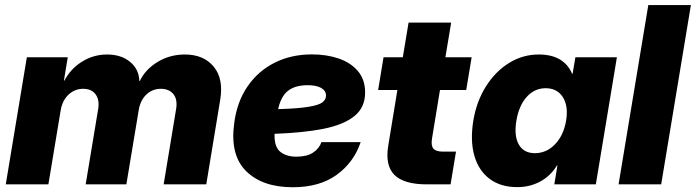

<svg xmlns="http://www.w3.org/2000/svg" viewBox="-20 -748 2823 779"><path d="M3.4 0 88.9 -515.6H254.9L239.3 -420.9H241.2Q266.6 -469.2 313 -498Q359.4 -526.9 414.6 -526.9Q471.2 -526.9 507.6 -497.1Q543.9 -467.3 545.4 -419.4H547.4Q569.8 -466.8 619.6 -496.8Q669.4 -526.9 730 -526.9Q806.2 -526.9 846.9 -477.8Q887.7 -428.7 873.5 -343.3L816.9 0H644L694.3 -304.2Q701.2 -344.2 683.6 -366Q666 -387.7 632.8 -387.7Q598.1 -387.7 573.7 -364.3Q549.3 -340.8 543 -302.2L492.7 0H327.6L378.4 -306.2Q384.3 -343.3 367.7 -365.5Q351.1 -387.7 317.4 -387.7Q283.7 -387.7 258.3 -364.3Q232.9 -340.8 226.1 -299.8L176.3 0Z M1168 11.7Q1044.9 11.7 978.8 -53.5Q912.6 -118.7 930.2 -248Q941.4 -335 984.4 -397.5Q1027.3 -460 1094.5 -493.7Q1161.6 -527.3 1245.6 -527.3Q1305.7 -527.3 1354.5 -510.5Q1403.3 -493.7 1432.4 -459.2Q1461.4 -424.8 1461.4 -373Q1461.4 -311.5 1417.2 -276.4Q1373 -241.2 1290.8 -225.1Q1208.5 -209 1094.2 -205.1Q1093.8 -201.7 1093.8 -198.7Q1093.8 -149.9 1118.4 -131.1Q1143.1 -112.3 1182.1 -112.3Q1225.1 -112.3 1250 -128.7Q1274.9 -145 1284.2 -171.4H1443.4Q1415.5 -88.9 1345.9 -38.6Q1276.4 11.7 1168 11.7ZM1108.4 -305.2Q1189 -307.6 1231 -314.5Q1272.9 -321.3 1287.8 -332.5Q1302.7 -343.8 1302.7 -359.9Q1302.7 -379.9 1283.2 -391.1Q1263.7 -402.3 1228.5 -402.3Q1178.2 -402.3 1149.2 -380.1Q1120.1 -357.9 1108.4 -305.2Z M1893.6 -515.6 1871.6 -382.8H1765.1L1732.9 -186.5Q1728 -157.7 1738.3 -145.3Q1748.5 -132.8 1778.3 -132.8H1830.1L1808.1 0H1711.9Q1618.7 0 1580.3 -38.3Q1542 -76.7 1555.2 -156.7L1592.3 -382.8H1514.2L1536.1 -515.6H1614.3L1637.7 -656.2H1810.5L1787.1 -515.6Z M2078.6 11.2Q2011.2 11.2 1966.6 -22.2Q1921.9 -55.7 1904.5 -116.5Q1887.2 -177.2 1900.4 -258.8Q1913.6 -337.4 1951.9 -397.9Q1990.2 -458.5 2045.7 -492.7Q2101.1 -526.9 2166 -526.9Q2267.6 -526.9 2301.3 -448.7H2303.2L2314.5 -515.6H2482.9L2397.5 0H2229L2241.7 -76.7H2239.7Q2213.4 -33.7 2171.4 -11.2Q2129.4 11.2 2078.6 11.2ZM2150.4 -126.5Q2196.8 -126.5 2231.7 -162.4Q2266.6 -198.2 2276.9 -258.8Q2286.6 -318.4 2263.4 -354.2Q2240.2 -390.1 2193.8 -390.1Q2148.9 -390.1 2117.2 -355Q2085.4 -319.8 2075.2 -258.8Q2064.9 -196.8 2085 -161.6Q2105 -126.5 2150.4 -126.5Z M2783.2 -727.5 2662.6 0H2489.7L2610.4 -727.5Z"/></svg>

Font: Inter Display Extra Bold
Style: Italic
Weight: 800
Italic angle: -9.39999°
Designer: Rasmus Andersson
Foundry: rsms
Version: Version 4.000;git-4fc901f